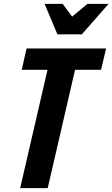

<svg xmlns="http://www.w3.org/2000/svg" viewBox="-20 -970 580 990"><path d="M84 0 225 -610H92L117 -720H527L501 -610H367L226 0ZM276 -793 210 -950H303L390 -833H290L431 -950H540L402 -793Z"/></svg>

Font: Instrument Sans Condensed
Style: Bold Italic
Weight: 700
Width: 3
Italic angle: -13°
Designer: Rodrigo Fuenzalida
Foundry: fragTYPE
Version: Version 1.000;gftools[0.9.28]